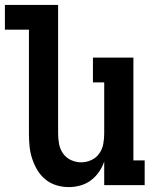

<svg xmlns="http://www.w3.org/2000/svg" viewBox="-31 -755 651 783"><path d="M250 8Q224 8 199 0.5Q174 -7 154 -23.5Q134 -40 121 -62Q108 -84 100 -108.5Q92 -133 89.5 -158.5Q87 -184 87 -210V-634H-11V-735H206V-210Q206 -189 210 -167.5Q214 -146 226.5 -128.5Q239 -111 259 -102Q279 -93 300 -93Q321 -93 341 -102Q361 -111 373.5 -128.5Q386 -146 390 -167.5Q394 -189 394 -210V-419H348V-520H513V-101H559V0H394V-96Q386 -73 372 -53Q358 -33 339 -19Q320 -5 296.5 1.5Q273 8 250 8Z"/></svg>

Font: Iosevka HT Extended
Style: Bold
Weight: 700
Width: 7
Monospace: yes
Designer: Belleve Invis
Foundry: Belleve Invis
Version: Version 32.3.0; ttfautohint (v1.8.4)